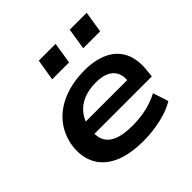

<svg xmlns="http://www.w3.org/2000/svg" viewBox="-184 -894 1075 1075"><g transform="rotate(-45 353.5 -356.5)"><path d="M364 10Q251 10 179.5 -24.5Q108 -59 79 -123Q50 -187 66 -271Q83 -346 129.5 -397.5Q176 -449 248 -476.5Q320 -504 410 -504Q494 -504 553 -475.5Q612 -447 639 -391Q666 -335 656 -252L652 -213H171L183 -296H564L538 -276Q545 -322 531.5 -351.5Q518 -381 486.5 -396Q455 -411 405 -411Q350 -411 307 -393Q264 -375 237 -340.5Q210 -306 201 -257V-252Q192 -201 207 -166Q222 -131 264.5 -112.5Q307 -94 381 -94Q441 -94 494.5 -106.5Q548 -119 590 -142L620 -50Q575 -22 506 -6Q437 10 364 10ZM492 -596 512 -723H646L626 -596ZM246 -596 267 -723H400L380 -596Z"/></g></svg>

Font: Nunito Sans 10pt Expanded
Style: Bold Italic
Weight: 700
Width: 7
Italic angle: -9°
Designer: Vernon Adams
Foundry: Vernon Adams
Version: Version 3.101;gftools[0.9.27]